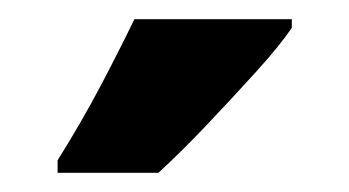

<svg xmlns="http://www.w3.org/2000/svg" viewBox="-20 -786 364 200"><path d="M284 -757Q271 -738 247 -711.5Q223 -685 196 -656.5Q169 -628 145 -606H40V-619Q65 -659 84.5 -696Q104 -733 120 -766H284Z"/></svg>

Font: Noto Sans Arabic ExtCond ExtBd
Style: Regular
Weight: 800
Width: 2
Designer: Monotype Design Team, Nadine Chahine, Nizar Qandah and Khaled Hosny
Foundry: Monotype Imaging Inc.
Version: Version 2.012; ttfautohint (v1.8.4.7-5d5b)